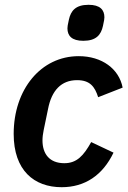

<svg xmlns="http://www.w3.org/2000/svg" viewBox="-20 -768 532 800"><path d="M327 -598C381 -598 401 -623 409 -660C414 -683 415 -689 415 -696C415 -727 397 -748 349 -748C295 -748 275 -723 267 -686C262 -663 261 -657 261 -650C261 -619 279 -598 327 -598ZM237 12C334 12 408 -38 453 -132L360 -176C328 -119 300 -88 248 -88C186 -88 157 -127 157 -183C157 -196 159 -212 162 -226L180 -313C195 -392 236 -434 301 -434C355 -434 375 -407 389 -363L491 -403C476 -481 405 -534 308 -534C150 -534 37 -395 37 -210C37 -58 122 12 237 12Z"/></svg>

Font: Braiins Sans SemiBold
Style: Italic
Weight: 600
Italic angle: -11.31°
Designer: Mike Abbink, Paul van der Laan, Pieter van Rosmalen, Jiri Chlebus, Lubos Buracinsky
Foundry: Bold Monday, Sudetype
Version: Version 1.000;hotconv 1.0.109;makeotfexe 2.5.65596